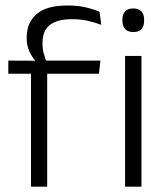

<svg xmlns="http://www.w3.org/2000/svg" viewBox="-20 -696 620 716"><path d="M232 -675.5Q269 -675.5 297.8 -669Q326.5 -662.5 351.5 -652L357.5 -603.5Q331.5 -613 306 -618.8Q280.5 -624.5 249 -624.5Q208.5 -624.5 184.2 -613.8Q160 -603 149.2 -583.5Q138.5 -564 138.5 -536V-533.5Q138.5 -514 143.2 -496.5Q148 -479 153.5 -465L111 -462.5V-470.5Q99 -483.5 89.2 -505Q79.5 -526.5 79.5 -554V-556.5Q79.5 -610.5 116 -643Q152.5 -675.5 232 -675.5ZM95.5 0V-449.5H156V0ZM11 -421V-470L119 -469.5L143 -470H354.5L349 -421ZM446.5 0V-487.5H507.5V0ZM477 -576.5Q457 -576.5 446.8 -587.5Q436.5 -598.5 436.5 -619V-622.5Q436.5 -642.5 446.8 -653.5Q457 -664.5 477 -664.5Q497.5 -664.5 507.5 -653.5Q517.5 -642.5 517.5 -622.5V-619Q517.5 -598.5 507.5 -587.5Q497.5 -576.5 477 -576.5Z"/></svg>

Font: Anek Telugu Light
Style: Regular
Weight: 300
Version: Version 1.003